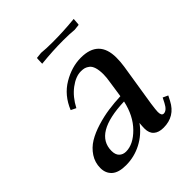

<svg xmlns="http://www.w3.org/2000/svg" viewBox="-170 -699 815 815"><g transform="rotate(-45 237.5 -291.5)"><path d="M34.2 -62Q34.2 -95.2 52 -122.3Q69.8 -149.4 97.7 -166.3Q125.5 -183.1 163.1 -194.6Q200.7 -206.1 236.6 -211.2Q272.5 -216.3 310.1 -217.8L320.8 -290Q325.2 -315.4 325.2 -334Q325.2 -358.9 320.1 -375.2Q314.9 -391.6 305.4 -398.9Q295.9 -406.2 287.1 -408.7Q278.3 -411.1 266.1 -411.1Q234.9 -411.1 200.2 -385Q165.5 -358.9 142.1 -314L119.1 -325.2Q145 -388.7 198.5 -420.4Q252 -452.1 307.1 -452.1Q414.1 -452.1 414.1 -345.2Q414.1 -320.3 410.2 -294.9L379.9 -104Q375 -68.8 375 -58.1Q375 -35.2 388.2 -35.2Q406.7 -35.2 421.9 -64.9L433.1 -86.9L456.1 -76.2L444.8 -54.2Q413.6 6.8 345.2 6.8Q316.4 6.8 300.8 -7.1Q285.2 -21 285.2 -47.9Q285.2 -60.5 287.1 -80.1Q257.8 -39.1 213.6 -16.1Q169.4 6.8 120.1 6.8Q75.7 6.8 54.9 -12Q34.2 -30.8 34.2 -62ZM119.1 -80.1Q119.1 -57.1 130.9 -45.7Q142.6 -34.2 161.1 -34.2Q204.6 -34.2 247.3 -77.4Q290 -120.6 305.2 -190.9Q119.1 -184.6 119.1 -80.1ZM172.9 -549.8 173.8 -578.1 174.8 -583 202.1 -585.9Q229 -583 270 -583Q335 -583 401.9 -589.8L399.9 -562L398.9 -557.1L372.1 -554.2Q345.2 -557.1 305.2 -557.1Q244.1 -557.1 172.9 -549.8Z"/></g></svg>

Font: Dihjauti S
Style: Bold Italic
Weight: 700
Italic angle: -9°
Designer: T. Christopher White
Version: Version 3.0.0